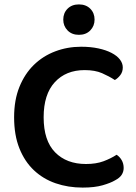

<svg xmlns="http://www.w3.org/2000/svg" viewBox="-20 -835 619 871"><path d="M537 -529Q537 -509 526 -494.5Q515 -480 501 -472Q475 -489 443 -503Q411 -517 364 -517Q279 -517 228.5 -462Q178 -407 178 -303Q178 -197 230 -144Q282 -91 370 -91Q416 -91 449.5 -103.5Q483 -116 509 -133Q523 -124 532 -108.5Q541 -93 541 -73Q541 -56 532 -42Q523 -28 502 -17Q482 -5 445.5 5.5Q409 16 355 16Q289 16 232.5 -3.5Q176 -23 134 -62.5Q92 -102 68 -162Q44 -222 44 -303Q44 -381 68 -440.5Q92 -500 133.5 -540.5Q175 -581 230.5 -602Q286 -623 348 -623Q391 -623 426 -615.5Q461 -608 486 -595Q511 -582 524 -565Q537 -548 537 -529ZM409 -746Q409 -717 389.5 -697Q370 -677 338 -677Q306 -677 286.5 -697Q267 -717 267 -746Q267 -776 286.5 -795.5Q306 -815 338 -815Q370 -815 389.5 -795.5Q409 -776 409 -746Z"/></svg>

Font: Baloo 2 SemiBold
Style: Regular
Weight: 600
Designer: Sarang Kulkarni and Ek Type
Foundry: Ek Type
Version: Version 1.640;hotconv 1.0.111;makeotfexe 2.5.65597; ttfautoh